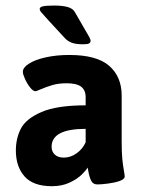

<svg xmlns="http://www.w3.org/2000/svg" viewBox="-20 -657 513 685"><path d="M36.6 0ZM36.6 -120.1Q36.6 -163.6 54.7 -198.5Q72.8 -233.4 127.9 -257.3Q183.1 -281.2 285.6 -281.2V-310.1Q285.6 -335.4 269.5 -347.7Q253.4 -359.9 218.3 -359.9Q189 -359.9 168 -353.8Q147 -347.7 122.6 -337.4Q109.9 -331.5 106.9 -331.5Q98.1 -331.5 87.6 -344.7Q77.1 -357.9 69.3 -375Q61.5 -392.1 61.5 -400.9Q61.5 -416 83.3 -429.9Q105 -443.8 143.1 -452.4Q181.2 -460.9 227.5 -460.9Q325.2 -460.9 369.6 -422.1Q414.1 -383.3 414.1 -315.9V-153.3Q414.1 -112.8 416.3 -90.3Q418.5 -67.9 422.4 -45.9Q424.8 -32.7 424.8 -27.3Q424.8 -17.6 406.5 -11.2Q388.2 -4.9 364.7 -2Q341.3 1 327.1 1Q312 1 305.4 -12Q298.8 -24.9 294.9 -47.4Q294.4 -50.3 293.9 -53.2Q293.5 -56.2 292.5 -59.1Q287.6 -49.8 271.7 -34.2Q255.9 -18.6 228.5 -5.6Q201.2 7.3 165 7.3Q98.6 7.3 67.6 -27.6Q36.6 -62.5 36.6 -120.1ZM285.6 -149.4V-197.3Q164.1 -197.3 164.1 -133.3Q164.1 -116.2 175.5 -105.5Q187 -94.7 207.5 -94.7Q231.9 -94.7 253.4 -110.1Q274.9 -125.5 285.6 -149.4ZM211.4 -521 152.3 -585Q130.4 -608.9 126 -614.5Q121.6 -620.1 121.6 -625Q121.6 -631.8 133.5 -634.5Q145.5 -637.2 173.3 -637.2Q202.1 -637.2 220.9 -632.1Q239.7 -627 247.1 -613.8L283.2 -551.3Q292 -536.6 297.6 -526.4Q303.2 -516.1 303.2 -512.2Q303.2 -504.9 297.6 -502Q292 -499 276.4 -499Q249 -499 234.6 -505.1Q220.2 -511.2 211.4 -521Z"/></svg>

Font: Jaldi
Style: Bold
Weight: 400
Designer: Pablo Cosgaya and Nicolas Silva
Foundry: Omnibus-Type
Version: Version 1.007